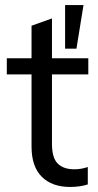

<svg xmlns="http://www.w3.org/2000/svg" viewBox="-20 -734 390 761"><path d="M311 -714 283 -541H238V-714ZM186 -439V-164Q186 -108 209 -85.5Q232 -63 274 -63Q302 -63 328 -72V-3Q297 7 258 7Q186 7 145.5 -33.5Q105 -74 105 -153V-439H7V-503H105V-632L186 -661V-503H330V-439Z"/></svg>

Font: Muli
Style: Regular
Weight: 400
Designer: Vernon Adams
Foundry: Vernon Adams
Version: Version 2.000